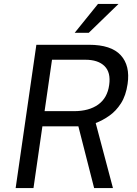

<svg xmlns="http://www.w3.org/2000/svg" viewBox="-20 -949 692 969"><path d="M59 0 163.5 -723H429Q541 -723 589.2 -670.5Q637.5 -618 624 -525.5Q615.5 -466.5 590.5 -427.5Q565.5 -388.5 531.5 -364.8Q497.5 -341 463 -328L550 0H455L375.5 -311.5H194L149 0ZM205 -388H353.5Q429 -388 475.5 -421.2Q522 -454.5 531 -520Q540 -583.5 507.5 -615.5Q475 -647.5 410.5 -647.5H242.5ZM474.5 -929H578L428 -783.5H357Z"/></svg>

Font: Public Sans
Style: Italic
Weight: 400
Italic angle: -8°
Designer: The Public Sans project authors (U.S. Web Design System). Libre Franklin designed by Pablo Impallari and Rodrigo Fuenzal
Version: Version 1.008; ttfautohint (v1.8.1) -l 8 -r 50 -G 200 -x 14 